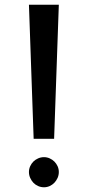

<svg xmlns="http://www.w3.org/2000/svg" viewBox="-20 -790 373 816"><path d="M103 -59.1Q103 -71.8 108.2 -83.3Q113.3 -94.7 121.8 -103.3Q130.4 -111.8 142.1 -116.9Q153.8 -122.1 167 -122.1Q179.7 -122.1 191.2 -116.9Q202.6 -111.8 211.2 -103.3Q219.7 -94.7 224.9 -83.3Q230 -71.8 230 -59.1Q230 -45.9 224.9 -34.2Q219.7 -22.5 211.2 -13.4Q202.6 -4.4 191.2 0.7Q179.7 5.9 167 5.9Q153.8 5.9 142.1 0.7Q130.4 -4.4 121.8 -13.4Q113.3 -22.5 108.2 -34.2Q103 -45.9 103 -59.1ZM103 -770H230L210 -200.2H123Z"/></svg>

Font: Twentytwelve Slab
Style: TwentytwelveSlab
Weight: 400
Designer: Domenico Catapano
Version: Version 1.00 2012